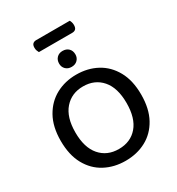

<svg xmlns="http://www.w3.org/2000/svg" viewBox="-220 -1078 1132 1228"><g transform="rotate(-30 346.5 -463.5)"><path d="M643 -304Q643 -200 604 -129Q565 -58 498 -22Q431 14 346 14Q262 14 194.5 -22Q127 -58 88 -129Q49 -200 49 -304Q49 -408 89 -479Q129 -550 196 -586Q263 -622 346 -622Q430 -622 497 -586Q564 -550 603.5 -479Q643 -408 643 -304ZM535 -304Q535 -416 483.5 -475.5Q432 -535 346 -535Q261 -535 209 -475.5Q157 -416 157 -304Q157 -192 208.5 -132.5Q260 -73 346 -73Q433 -73 484 -132.5Q535 -192 535 -304ZM407 -737Q407 -712 390.5 -695.5Q374 -679 347 -679Q320 -679 303.5 -695.5Q287 -712 287 -737Q287 -764 303.5 -780.5Q320 -797 346 -797Q374 -797 390.5 -780.5Q407 -764 407 -737ZM458 -866H212Q208 -873 204.5 -882.5Q201 -892 201 -903Q201 -924 210.5 -932.5Q220 -941 235 -941H483Q487 -935 490 -925Q493 -915 493 -905Q493 -884 484 -875Q475 -866 458 -866Z"/></g></svg>

Font: Baloo Bhaijaan 2 Medium
Style: Regular
Weight: 500
Designer: Sanskriti Dholi, Noopur Datye and Ek Type
Foundry: Ek Type
Version: Version 1.701